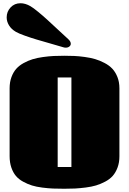

<svg xmlns="http://www.w3.org/2000/svg" viewBox="-20 -1141 793 1180"><path d="M21 0ZM398.4 -901.4Q415 -886.7 415 -872.1Q415 -861.8 406.2 -855Q397.5 -848.1 384.3 -848.1Q375.5 -848.1 368.7 -850.6Q343.8 -858.4 290 -873.5Q236.3 -888.7 202.9 -898.7Q169.4 -908.7 132.3 -921.9Q95.2 -935.1 77.6 -945.3Q49.3 -961.9 35.2 -985.4Q21 -1008.8 21 -1034.2Q21 -1069.8 45.2 -1095.5Q69.3 -1121.1 106 -1121.1Q135.7 -1121.1 167 -1103Q184.1 -1093.3 214.6 -1068.1Q245.1 -1043 269.3 -1020.8Q293.5 -998.5 337.4 -957.8Q381.3 -917 398.4 -901.4ZM375 19Q335.9 19 306.6 17.8Q277.3 16.6 240.5 12Q203.6 7.3 176.8 -1Q149.9 -9.3 122.6 -24.2Q95.2 -39.1 77.9 -59.6Q60.5 -80.1 49.8 -111.1Q39.1 -142.1 39.1 -180.7V-598.6Q39.1 -636.2 50.3 -666.7Q61.5 -697.3 79.6 -717.8Q97.7 -738.3 125.2 -753.4Q152.8 -768.6 180.7 -777.1Q208.5 -785.6 244.4 -790.5Q280.3 -795.4 309.8 -796.9Q339.4 -798.3 375 -798.3Q408.2 -798.3 436 -797.1Q463.9 -795.9 500 -791Q536.1 -786.1 564.5 -777.8Q592.8 -769.5 621.8 -754.4Q650.9 -739.3 670.2 -718.8Q689.5 -698.2 701.7 -667.5Q713.9 -636.7 713.9 -598.6V-180.7Q713.9 -142.1 702.4 -111.3Q690.9 -80.6 672.9 -60.1Q654.8 -39.6 626.5 -24.7Q598.1 -9.8 570.8 -1.5Q543.5 6.8 506.3 11.5Q469.2 16.1 440.7 17.6Q412.1 19 375 19ZM334.5 -114.7H418.9V-665H334.5Z"/></svg>

Font: Coda ExtraBold
Style: Regular
Weight: 800
Version: Version 2.001; ttfautohint (v0.8) -r 50 -G 200 -x